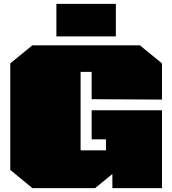

<svg xmlns="http://www.w3.org/2000/svg" viewBox="-20 -971 889 991"><path d="M271 -783V-951H578V-783ZM147 0 33 -94V-644L147 -737H702L816 -644V-457L453 -459V-600H396V-195H527V-252H453V-402H816V0H560V-73L471 0Z"/></svg>

Font: Tomorrow Black
Style: Regular
Weight: 900
Designer: Tony de Marco, Monica Rizzolli
Foundry: Just in Type
Version: Version 2.002